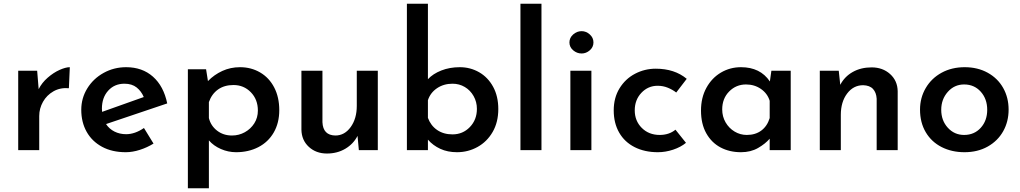

<svg xmlns="http://www.w3.org/2000/svg" viewBox="-20 -800 5435 1023"><path d="M352 -442 347 -330Q301 -334 265 -313.5Q229 -293 209 -257.5Q189 -222 189 -182V0H77V-423H178L186 -325Q203 -359 234 -386Q265 -413 297.5 -427.5Q330 -442 352 -442Z M747 -118 798 -35Q764 -14 725 -1.5Q686 11 650 11Q577 11 523.5 -18Q470 -47 441.5 -98Q413 -149 413 -215Q413 -277 445 -329Q477 -381 532 -411.5Q587 -442 652 -442Q738 -442 795 -391.5Q852 -341 871 -249L545 -139Q562 -113 590 -99Q618 -85 652 -85Q699 -85 747 -118ZM523 -221Q523 -210 524 -204L746 -283Q733 -314 708 -334Q683 -354 643 -354Q590 -354 556.5 -317Q523 -280 523 -221Z M1468 -213Q1468 -145 1438.5 -94Q1409 -43 1356.5 -16Q1304 11 1238 11Q1196 11 1157 -6Q1118 -23 1093 -52V203H981V-431H1078L1088 -368Q1121 -402 1164.5 -422Q1208 -442 1259 -442Q1318 -442 1366 -414Q1414 -386 1441 -334Q1468 -282 1468 -213ZM1354 -211Q1354 -270 1316.5 -308.5Q1279 -347 1224 -347Q1175 -347 1141.5 -323Q1108 -299 1093 -256V-171Q1103 -130 1136.5 -104Q1170 -78 1216 -78Q1253 -78 1284.5 -95.5Q1316 -113 1335 -143Q1354 -173 1354 -211Z M1993 -423V0H1892L1885 -76Q1863 -33 1820 -7.5Q1777 18 1722 18Q1664 18 1625.5 -17.5Q1587 -53 1586 -109V-423H1698V-149Q1701 -79 1767 -78Q1816 -78 1848.5 -123Q1881 -168 1881 -236V-423Z M2635 -219Q2635 -149 2605 -97Q2575 -45 2524.5 -17Q2474 11 2415 11Q2365 11 2326 -7Q2287 -25 2260 -56V0H2148V-780H2260V-378Q2287 -407 2331.5 -424.5Q2376 -442 2430 -442Q2486 -442 2533 -415Q2580 -388 2607.5 -337.5Q2635 -287 2635 -219ZM2521 -220Q2521 -257 2503.5 -288Q2486 -319 2456.5 -336.5Q2427 -354 2391 -354Q2344 -354 2308.5 -330Q2273 -306 2260 -266V-172Q2275 -131 2309 -107.5Q2343 -84 2391 -84Q2446 -84 2483.5 -123Q2521 -162 2521 -220Z M2865 -780V0H2753V-780Z M3131 -423V0H3019V-423ZM3079 -634Q3103 -634 3122.5 -616.5Q3142 -599 3142 -574Q3142 -549 3122.5 -532Q3103 -515 3079 -515Q3054 -515 3034 -532Q3014 -549 3014 -574Q3014 -599 3034 -616.5Q3054 -634 3079 -634Z M3485 11Q3415 11 3361.5 -16Q3308 -43 3279 -93.5Q3250 -144 3250 -212Q3250 -279 3281 -329.5Q3312 -380 3363.5 -407Q3415 -434 3474 -434Q3574 -434 3639 -380L3583 -307Q3564 -322 3538.5 -332.5Q3513 -343 3484 -343Q3433 -343 3397.5 -305.5Q3362 -268 3362 -212Q3362 -156 3399.5 -118.5Q3437 -81 3495 -81Q3545 -81 3579 -109L3635 -39Q3607 -16 3566.5 -2.5Q3526 11 3485 11Z M4193 -423V0H4081V-61Q4058 -34 4019 -11.5Q3980 11 3928 11Q3867 11 3819 -14.5Q3771 -40 3743 -90Q3715 -140 3715 -211Q3715 -280 3744 -332.5Q3773 -385 3821.5 -413.5Q3870 -442 3928 -442Q4031 -442 4082 -366L4090 -423ZM4081 -171V-263Q4069 -302 4034.5 -326Q4000 -350 3955 -350Q3902 -350 3865 -312.5Q3828 -275 3828 -217Q3828 -179 3846 -148Q3864 -117 3894 -99Q3924 -81 3959 -81Q4005 -81 4036.5 -104.5Q4068 -128 4081 -171Z M4763 -314V0H4651V-274Q4649 -307 4631.5 -326Q4614 -345 4579 -346Q4527 -346 4493.5 -301.5Q4460 -257 4460 -188V0H4348V-423H4449L4457 -348Q4480 -392 4523.5 -416.5Q4567 -441 4624 -441Q4683 -441 4722.5 -405.5Q4762 -370 4763 -314Z M5120 -442Q5189 -442 5242.5 -412.5Q5296 -383 5325 -331.5Q5354 -280 5354 -216Q5354 -152 5325 -100.5Q5296 -49 5242.5 -19Q5189 11 5119 11Q5051 11 4997 -16.5Q4943 -44 4912.5 -95.5Q4882 -147 4882 -216Q4882 -279 4912.5 -331Q4943 -383 4997 -412.5Q5051 -442 5120 -442ZM5117 -81Q5171 -81 5205.5 -119Q5240 -157 5240 -215Q5240 -273 5205.5 -311.5Q5171 -350 5117 -350Q5065 -350 5030 -310.5Q4995 -271 4995 -215Q4995 -158 5030 -119.5Q5065 -81 5117 -81Z"/></svg>

Font: Josefin Sans SemiBold
Style: Regular
Weight: 600
Designer: Santiago Orozco
Foundry: Typemade
Version: Version 2.000